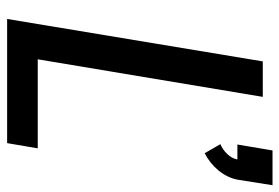

<svg xmlns="http://www.w3.org/2000/svg" viewBox="-146 -658 803 552"><g transform="rotate(90 256.0 -381.5)"><path d="M420 -568 394 -613Q410 -620 422.5 -633Q435 -646 438 -662H395L412 -763H512L496 -662Q493 -647 486 -633Q479 -619 469 -607Q459 -595 446.5 -585Q434 -575 420 -568ZM34 0 156 -735H258L150 -88H406L391 0Z"/></g></svg>

Font: Iosevka SS04 Semibold
Style: Italic
Weight: 600
Italic angle: -9°
Monospace: yes
Designer: Belleve Invis
Foundry: Belleve Invis
Version: Version 19.0.0; ttfautohint (v1.8.4)